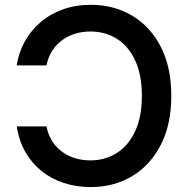

<svg xmlns="http://www.w3.org/2000/svg" viewBox="-20 -757 775 787"><path d="M352.1 -737.3Q447.3 -737.3 522 -692.6Q596.7 -647.9 639.4 -564.5Q682.1 -481 682.1 -364.3Q682.1 -247.1 639.2 -163.3Q596.2 -79.6 521.5 -34.9Q446.8 9.8 352.1 9.8Q293.5 9.8 242.2 -6.8Q190.9 -23.4 150.6 -55.7Q110.4 -87.9 84 -134Q57.6 -180.2 48.8 -238.8H170.4Q177.2 -205.6 193.4 -179.4Q209.5 -153.3 233.6 -135.5Q257.8 -117.7 287.4 -108.6Q316.9 -99.6 350.6 -99.6Q411.6 -99.6 459.5 -130.4Q507.3 -161.1 534.4 -220Q561.5 -278.8 561.5 -364.3Q561.5 -450.2 534.2 -509Q506.8 -567.9 459.2 -597.9Q411.6 -627.9 350.6 -627.9Q317.4 -627.9 287.6 -618.7Q257.8 -609.4 233.9 -591.8Q210 -574.2 193.6 -548.1Q177.2 -522 170.4 -488.8H48.3Q56.6 -542 81.5 -586.9Q106.4 -631.8 146 -665.8Q185.5 -699.7 237.8 -718.5Q290 -737.3 352.1 -737.3Z"/></svg>

Font: Inter Cardless
Style: Medium
Weight: 500
Designer: Rasmus Andersson
Foundry: rsms
Version: Version 4.001;git-9221beed3